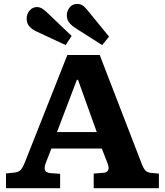

<svg xmlns="http://www.w3.org/2000/svg" viewBox="-20 -989 867 1009"><path d="M11.5 0V-77.5L59.5 -82.5Q78.5 -85 89.2 -96.8Q100 -108.5 111 -136.5L334 -700H504L723 -132.5Q733 -105.5 743.3 -94Q753.5 -82.5 773.5 -80.5L815 -76.5V0H472.5V-77L524.5 -81Q542.5 -82.5 548.5 -95Q554.5 -107.5 544.5 -132.5L515 -208.5H250L221.5 -135Q212 -112.5 215.8 -96.8Q219.5 -81 247 -79L296 -75.5V0ZM279.5 -295H488.5L390 -569.5H384ZM517 -752 379.5 -839.5Q354.5 -855.5 342.8 -871.3Q331 -887 331 -909Q331 -930 345.5 -949.3Q360 -968.5 387 -968.5Q399.5 -968.5 411.8 -961.8Q424 -955 438 -937.5L553 -796.5ZM325 -752 172 -823.5Q146 -835.5 133 -852Q120 -868.5 120 -890.5Q120 -915 135.5 -933.5Q151 -952 175.5 -952Q187 -952 198.5 -945.8Q210 -939.5 225.5 -925L356.5 -800Z"/></svg>

Font: Literata Variable Black
Style: Regular
Weight: 900
Designer: Latin by Veronika Burian and Jose Scaglione. Greek by Irene Vlachou. Cyrillic by Vera Evstafieva.
Foundry: TypeTogether
Version: Version 3.021